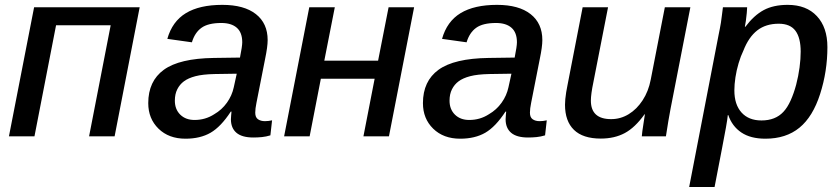

<svg xmlns="http://www.w3.org/2000/svg" viewBox="-20 -558 3439 786"><path d="M209.5 -454.6 121.1 0H16.6L119.6 -528.3H551.8L449.2 0H344.7L433.1 -454.6Z M1017.1 4.9Q970.7 4.9 948 -14.4Q925.3 -33.7 925.3 -69.8Q925.3 -78.1 926.3 -85.9Q927.2 -93.8 927.7 -101.1H924.8Q884.3 -39.1 842 -14.6Q799.8 9.8 739.3 9.8Q670.9 9.8 628.9 -31.2Q586.9 -72.3 586.9 -135.7Q586.9 -226.1 650.9 -272.5Q714.8 -318.8 855.5 -320.8L962.4 -322.3Q971.7 -368.7 971.7 -384.8Q971.7 -424.8 949.5 -444.3Q927.2 -463.9 886.2 -463.9Q832 -463.9 804.7 -444.1Q777.3 -424.3 765.6 -384.8L665 -398.9Q685.1 -470.2 741 -504.2Q796.9 -538.1 890.1 -538.1Q979.5 -538.1 1027.6 -500.2Q1075.7 -462.4 1075.7 -394Q1075.7 -366.7 1065.4 -317.4L1029.8 -136.7Q1024.9 -112.8 1024.9 -96.7Q1024.9 -77.6 1036.1 -69.8Q1047.4 -62 1064.5 -62Q1079.1 -62 1093.8 -65.4L1086.9 -3.9Q1069.3 1.5 1052 3.2Q1034.7 4.9 1017.1 4.9ZM695.8 -146Q695.8 -110.4 718 -88.6Q740.2 -66.9 776.4 -66.9Q820.8 -66.9 856.9 -90.3Q888.2 -108.4 908.9 -137.5Q929.7 -166.5 937 -200.7L949.2 -256.3L858.4 -254.9Q810.1 -253.9 780.3 -246.1Q750.5 -238.3 732.9 -225.1Q715.8 -212.4 705.8 -192.6Q695.8 -172.9 695.8 -146Z M1293.5 -235.8 1247.6 0H1143.1L1246.1 -528.3H1350.6L1307.6 -309.6H1527.8L1570.8 -528.3H1675.3L1572.3 0H1467.8L1513.7 -235.8Z M2141.6 4.9Q2095.2 4.9 2072.5 -14.4Q2049.8 -33.7 2049.8 -69.8Q2049.8 -78.1 2050.8 -85.9Q2051.8 -93.8 2052.2 -101.1H2049.3Q2008.8 -39.1 1966.6 -14.6Q1924.3 9.8 1863.8 9.8Q1795.4 9.8 1753.4 -31.2Q1711.4 -72.3 1711.4 -135.7Q1711.4 -226.1 1775.4 -272.5Q1839.4 -318.8 1980 -320.8L2086.9 -322.3Q2096.2 -368.7 2096.2 -384.8Q2096.2 -424.8 2074 -444.3Q2051.8 -463.9 2010.7 -463.9Q1956.5 -463.9 1929.2 -444.1Q1901.9 -424.3 1890.1 -384.8L1789.6 -398.9Q1809.6 -470.2 1865.5 -504.2Q1921.4 -538.1 2014.6 -538.1Q2104 -538.1 2152.1 -500.2Q2200.2 -462.4 2200.2 -394Q2200.2 -366.7 2189.9 -317.4L2154.3 -136.7Q2149.4 -112.8 2149.4 -96.7Q2149.4 -77.6 2160.6 -69.8Q2171.9 -62 2189 -62Q2203.6 -62 2218.3 -65.4L2211.4 -3.9Q2193.8 1.5 2176.5 3.2Q2159.2 4.9 2141.6 4.9ZM1820.3 -146Q1820.3 -110.4 1842.5 -88.6Q1864.7 -66.9 1900.9 -66.9Q1945.3 -66.9 1981.4 -90.3Q2012.7 -108.4 2033.4 -137.5Q2054.2 -166.5 2061.5 -200.7L2073.7 -256.3L1982.9 -254.9Q1934.6 -253.9 1904.8 -246.1Q1875 -238.3 1857.4 -225.1Q1840.3 -212.4 1830.3 -192.6Q1820.3 -172.9 1820.3 -146Z M2618.7 -90.3Q2579.6 -35.6 2537.6 -13.2Q2495.6 9.3 2439.5 9.3Q2366.2 9.3 2329.6 -26.4Q2293 -62 2293 -129.4Q2293 -139.2 2294.2 -152.6Q2295.4 -166 2297.9 -180.9Q2300.3 -195.8 2303.2 -209.5L2365.2 -528.3H2469.2L2409.2 -221.7Q2398.9 -172.4 2398.9 -146Q2398.9 -70.3 2481.9 -70.3Q2520.5 -70.3 2553.7 -90.6Q2586.9 -110.8 2610.8 -147.5Q2634.8 -184.1 2644 -232.4L2701.7 -528.3H2806.2L2725.1 -112.8Q2720.7 -90.8 2716.1 -62.7Q2711.4 -34.7 2706.1 0H2607.4Q2607.4 -3.4 2609.6 -20.8Q2611.8 -38.1 2615.2 -58.3Q2618.7 -78.6 2620.1 -90.3Z M3113.3 9.8Q3052.7 9.8 3014.9 -15.6Q2977.1 -41 2961.4 -86.9H2959.5Q2959 -80.1 2957 -67.1Q2955.1 -54.2 2951.7 -35.2Q2947.3 -9.8 2935.5 51Q2923.8 111.8 2905.3 207.5H2801.3L2921.9 -416Q2924.3 -428.2 2926.8 -440.4Q2929.2 -452.6 2931.2 -464.8Q2933.6 -481 2935.5 -496.8Q2937.5 -512.7 2939.5 -528.3H3038.6Q3038.6 -521 3037.1 -504.9Q3035.6 -488.8 3033.4 -472.7Q3031.2 -456.5 3029.3 -448.2H3031.2Q3066.9 -495.6 3106.7 -516.8Q3146.5 -538.1 3204.6 -538.1Q3281.2 -538.1 3324.2 -491.9Q3367.2 -445.8 3367.2 -365.2Q3367.2 -266.1 3337.4 -173.3Q3307.6 -80.1 3252.7 -35.2Q3197.8 9.8 3113.3 9.8ZM3168 -460.9Q3115.2 -460.9 3080.1 -433.6Q3044.9 -406.2 3023.4 -351.1Q3012.2 -328.1 3003.7 -299.3Q2995.1 -270.5 2990.7 -241.5Q2986.3 -212.4 2986.3 -188Q2986.3 -129.9 3015.6 -97.4Q3044.9 -64.9 3097.2 -64.9Q3154.3 -64.9 3187 -100.1Q3203.6 -117.7 3216.8 -147Q3230 -176.3 3239.3 -211.4Q3248.5 -246.6 3253.2 -282Q3257.8 -317.4 3257.8 -346.2Q3257.8 -403.3 3236.3 -432.1Q3214.8 -460.9 3168 -460.9Z"/></svg>

Font: Arimo Medium
Style: Italic
Weight: 500
Italic angle: -12°
Designer: Steve Matteson
Foundry: Monotype Imaging Inc.
Version: Version 1.33